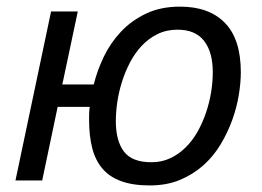

<svg xmlns="http://www.w3.org/2000/svg" viewBox="-20 -547 795 582"><path d="M250 -185.1Q250 -193.4 250.2 -202.9Q250.5 -212.4 252 -223.1H154.8L107.9 0H26.9L134.8 -512.2H215.8L168.9 -291H264.2Q274.4 -332.5 294.4 -374.5Q314.5 -416.5 346.2 -450.4Q377.9 -484.4 422.4 -505.6Q466.8 -526.9 525.9 -526.9Q613.8 -526.9 661.9 -477.5Q710 -428.2 710 -328.1Q710 -296.9 703.9 -259.3Q697.8 -221.7 684.1 -183.6Q670.4 -145.5 648.9 -109.6Q627.4 -73.7 596.7 -46.1Q565.9 -18.6 525.6 -1.7Q485.4 15.1 434.1 15.1Q382.8 15.1 347.4 2.2Q312 -10.7 290.5 -35.9Q269 -61 259.5 -98.4Q250 -135.7 250 -185.1ZM331.1 -180.2Q331.1 -120.1 355.7 -87.6Q380.4 -55.2 439 -55.2Q470.2 -55.2 496.1 -67.4Q522 -79.6 542.7 -100.1Q563.5 -120.6 578.9 -147.9Q594.2 -175.3 604.5 -205.6Q614.7 -235.8 619.9 -267.3Q625 -298.8 625 -328.1Q625 -389.2 598.6 -423.1Q572.3 -457 518.1 -457Q484.4 -457 457.3 -443.6Q430.2 -430.2 409.4 -408Q388.7 -385.7 373.8 -357.2Q358.9 -328.6 349.4 -297.9Q339.8 -267.1 335.4 -236.6Q331.1 -206.1 331.1 -180.2Z"/></svg>

Font: Lorenzo Sans
Style: Italic
Weight: 400
Italic angle: -12°
Foundry: Intel Corporation
Version: Version 1.00; ttfautohint (v1.5)